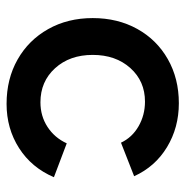

<svg xmlns="http://www.w3.org/2000/svg" viewBox="-10 -542 564 584"><g transform="rotate(90 272.0 -250.0)"><path d="M35 -250Q35 -326 68 -385.5Q101 -445 160 -478.5Q219 -512 294 -512Q368 -512 427.5 -476Q487 -440 516 -376L414 -336Q398 -370 364 -389.5Q330 -409 289 -409Q227 -409 187 -364.5Q147 -320 147 -250Q147 -180 187.5 -135.5Q228 -91 291 -91Q333 -91 366 -112.5Q399 -134 416 -171L519 -132Q490 -64 430.5 -26Q371 12 296 12Q220 12 161 -21.5Q102 -55 68.5 -114.5Q35 -174 35 -250Z"/></g></svg>

Font: Oak Sans SemiBold
Style: Regular
Weight: 600
Designer: Erik Kennedy, Walven
Foundry: Erik Kennedy, Walven
Version: Version 1.000